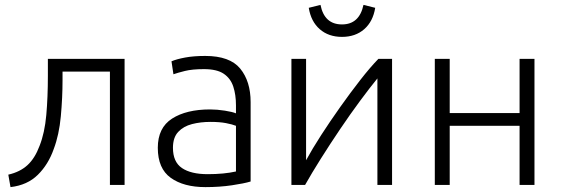

<svg xmlns="http://www.w3.org/2000/svg" viewBox="-20 -757 2295 786"><path d="M23 9 14 -42Q62 -53 92.5 -81Q123 -109 142 -160Q163 -213 169.5 -286Q176 -359 176 -448V-516H490V0H430V-464H236V-428Q236 -357 229 -281Q222 -205 200 -147Q178 -84 135 -41.5Q92 1 23 9Z M821 9Q732 9 679 -29Q626 -67 626 -152Q626 -234 684.5 -271.5Q743 -309 840 -309Q869 -309 900.5 -304Q932 -299 946 -293V-326Q946 -369 935 -402.5Q924 -436 896 -455Q868 -474 815 -474Q767 -474 737 -466.5Q707 -459 690 -453L682 -506Q703 -515 738 -521.5Q773 -528 820 -528Q921 -528 963.5 -476Q1006 -424 1006 -339V-14Q980 -6 929.5 1.5Q879 9 821 9ZM830 -44Q897 -44 946 -55V-242Q931 -248 905 -253Q879 -258 842 -258Q801 -258 766 -249Q731 -240 709.5 -217Q688 -194 688 -152Q688 -94 725 -69Q762 -44 830 -44Z M1173 0V-516H1233Q1233 -410 1233 -306Q1233 -202 1233 -101Q1258 -147 1294.5 -203.5Q1331 -260 1372.5 -318.5Q1414 -377 1454.5 -429Q1495 -481 1529 -516H1585V0H1525V-436Q1494 -398 1454 -344Q1414 -290 1372.5 -228.5Q1331 -167 1293.5 -107.5Q1256 -48 1229 0ZM1380 -606Q1325 -606 1289 -637.5Q1253 -669 1244 -725L1292 -737Q1308 -657 1380 -657Q1451 -657 1468 -737L1516 -725Q1507 -669 1471 -637.5Q1435 -606 1380 -606Z M1760 0V-516H1821V-294H2107V-516H2168V0H2107V-242H1821V0Z"/></svg>

Font: Ubuntu Sans Light
Style: Regular
Weight: 300
Designer: Dalton Maag Ltd
Foundry: Dalton Maag Ltd
Version: Version 1.006; ttfautohint (v1.8.4.7-5d5b)